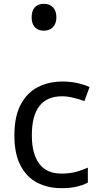

<svg xmlns="http://www.w3.org/2000/svg" viewBox="-20 -971 520 1001"><path d="M300 10Q229 10 173.5 -19Q118 -48 86.5 -109Q55 -170 55 -265Q55 -364 88 -426Q121 -488 177.5 -517Q234 -546 306 -546Q347 -546 385 -537.5Q423 -529 447 -517L420 -444Q396 -453 364 -461Q332 -469 304 -469Q146 -469 146 -266Q146 -169 184.5 -117.5Q223 -66 299 -66Q343 -66 376.5 -75Q410 -84 438 -97V-19Q411 -5 378.5 2.5Q346 10 300 10ZM208 -811Q179 -811 162 -829Q145 -847 145 -881Q145 -914 161 -932.5Q177 -951 208 -951Q240 -951 257 -932Q274 -913 274 -881Q274 -848 256 -829.5Q238 -811 208 -811Z"/></svg>

Font: Noto Sans Tifinagh Hawad
Style: Regular
Weight: 400
Designer: JamraPatel
Foundry: JamraPatel LLC
Version: Version 2.006; ttfautohint (v1.8.4.7-5d5b)